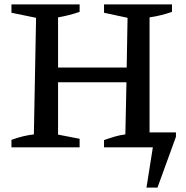

<svg xmlns="http://www.w3.org/2000/svg" viewBox="-20 -670 846 873"><path d="M32 0V-34Q59 -44 84 -50Q109 -56 134 -59L144 -589L32 -612V-650H342V-616Q296 -600 244 -591V-363H556L560 -589L453 -612V-650H762V-616Q739 -608 713.5 -601.5Q688 -595 660 -591V-68H780V-48L696 183H646L675 0H453V-33Q478 -42 502 -49Q526 -56 550 -59L555 -296H244V-58L342 -39V0Z"/></svg>

Font: Piazzolla Medium
Style: Regular
Weight: 500
Designer: Juan Pablo del Peral
Foundry: Huerta Tipografica
Version: Version 1.330